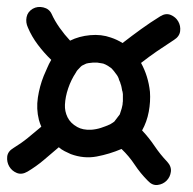

<svg xmlns="http://www.w3.org/2000/svg" viewBox="-20 -607 550 547"><path d="M436.5 -560.5Q452.1 -570.3 466.3 -564.5Q480.5 -558.6 487.8 -545.9Q495.1 -533.2 493.2 -518.1Q491.2 -502.9 475.6 -493.2Q451.2 -477.5 427.7 -461.4Q404.3 -445.3 381.8 -427.7Q402.3 -390.6 407.2 -345.7Q409.2 -317.4 403.8 -288.6Q398.4 -259.8 384.8 -235.4Q404.3 -214.8 420.4 -190.9Q436.5 -167 456.1 -146.5Q468.8 -132.8 466.8 -117.7Q464.8 -102.5 454.6 -92.3Q444.3 -82 429.2 -80.1Q414.1 -78.1 401.4 -91.8Q379.9 -113.3 363.8 -137.7Q347.7 -162.1 326.2 -182.6Q292 -168 255.4 -161.1Q218.8 -154.3 181.6 -168Q172.9 -171.9 164.1 -176.3Q155.3 -180.7 147.5 -187.5Q126 -168.9 104.5 -150.9Q83 -132.8 58.6 -118.2Q42 -108.4 27.8 -114.3Q13.7 -120.1 6.3 -132.8Q-1 -145.5 0.5 -160.6Q2 -175.8 18.6 -185.5Q41 -199.2 59.6 -214.4Q78.1 -229.5 97.7 -246.1Q93.8 -254.9 90.8 -265.6Q83 -296.9 87.9 -329.1Q92.8 -361.3 104.5 -390.6Q109.4 -401.4 114.3 -413.1Q119.1 -424.8 126 -436.5Q105.5 -456.1 87.9 -479.5Q70.3 -502.9 59.6 -528.3Q52.7 -543 55.7 -558.1Q58.6 -573.2 73.2 -582Q86.9 -589.8 103.5 -585.9Q120.1 -582 127 -567.4Q135.7 -547.9 149.9 -527.8Q164.1 -507.8 179.7 -491.2Q205.1 -503.9 236.8 -506.8Q268.6 -509.8 295.9 -500Q304.7 -497.1 313 -493.2Q321.3 -489.3 329.1 -484.4Q355.5 -504.9 381.8 -523.9Q408.2 -543 436.5 -560.5ZM330.1 -338.9Q329.1 -347.7 328.1 -348.6Q327.1 -353.5 326.2 -358.9Q325.2 -364.3 323.2 -369.1Q323.2 -371.1 320.3 -377Q317.4 -382.8 319.3 -379.9Q316.4 -389.6 310.5 -396.5L304.7 -404.3Q302.7 -407.2 297.9 -412.1Q286.1 -420.9 281.2 -422.9Q273.4 -426.8 268.6 -426.8L256.8 -428.7H245.1Q235.4 -427.7 231.9 -427.2Q228.5 -426.8 225.6 -425.8Q214.8 -420.9 213.4 -419.9Q211.9 -418.9 210 -417Q203.1 -410.2 200.7 -407.2Q198.2 -404.3 196.3 -400.4Q182.6 -379.9 174.3 -355.5Q166 -331.1 165 -308.6Q164.1 -290 172.4 -272.9Q180.7 -255.9 200.2 -245.1Q215.8 -236.3 239.3 -237.3Q253.9 -238.3 267.6 -242.7Q281.2 -247.1 293.9 -252.9Q303.7 -258.8 305.7 -260.7L321.3 -281.2Q328.1 -300.8 329.1 -308.6Q329.1 -313.5 329.6 -314.9Q330.1 -316.4 330.1 -318.4Z"/></svg>

Font: Schoolbell
Style: Regular
Weight: 400
Designer: Font Diner, Inc
Foundry: Font Diner, Inc
Version: Version 1.001